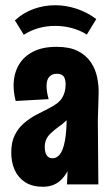

<svg xmlns="http://www.w3.org/2000/svg" viewBox="-20 -705 427 734"><path d="M236 0 240 -85 231 -384Q230 -407 221.5 -415Q213 -423 197 -423Q179 -423 168.5 -411.5Q158 -400 158 -377Q158 -365 160 -352.5Q162 -340 166 -326L40 -319Q36 -334 34 -349Q32 -364 32 -377Q32 -421 50.5 -454.5Q69 -488 105.5 -507Q142 -526 196 -526Q246 -526 277.5 -510Q309 -494 327 -467.5Q345 -441 351.5 -409Q358 -377 357 -345L354 -245L356 0ZM144 9Q104 9 77 -8Q50 -25 36.5 -54.5Q23 -84 23 -122Q23 -161 36 -187.5Q49 -214 70.5 -233Q92 -252 118.5 -266Q145 -280 171 -293Q186 -301 197.5 -309.5Q209 -318 216.5 -329.5Q224 -341 227.5 -354.5Q231 -368 231 -384L286 -349Q281 -314 267.5 -289Q254 -264 236.5 -247Q219 -230 201 -218Q185 -206 173.5 -195Q162 -184 156.5 -171.5Q151 -159 151 -142Q151 -129 154.5 -119.5Q158 -110 164.5 -105Q171 -100 181 -100Q197 -100 209 -115Q221 -130 228 -166Q235 -202 235 -264L280 -312Q280 -245 274 -187Q268 -129 253 -84.5Q238 -40 211.5 -15.5Q185 9 144 9ZM71 -572 37 -627Q68 -656 108 -670.5Q148 -685 191 -685Q232 -685 273 -671.5Q314 -658 348 -632L312 -573Q284 -590 253.5 -598Q223 -606 191 -606Q158 -606 127.5 -597.5Q97 -589 71 -572Z"/></svg>

Font: Truculenta Black
Style: Regular
Weight: 900
Version: Version 1.002